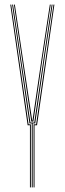

<svg xmlns="http://www.w3.org/2000/svg" viewBox="-20 -820 283 840"><path d="M119 0V-280H109L67.8 -564L33 -800H37L71.8 -564L113 -284H130L170.8 -564L206 -800H210L174.8 -564L134 -280H123V0ZM111 0V-272H101L25 -800H29L105 -276H115V0ZM127 0V-276H138L214 -800H218L142 -272H131V0ZM117 -288 76 -564 41 -800H45L80 -564L121 -292H122L162 -564L198 -800H202L166 -564L126 -288Z"/></svg>

Font: Big Shoulders Inline Thin
Style: Regular
Weight: 100
Designer: Patric King
Foundry: XO Type Co
Version: Version 2.002